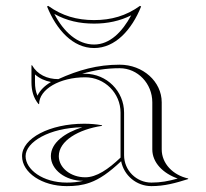

<svg xmlns="http://www.w3.org/2000/svg" viewBox="-20 -628 700 653"><path d="M300 -559.7C241.5 -559.7 191.2 -574.1 144 -608L140 -606C172.1 -526.3 228 -464.6 300 -464.6C372 -464.6 427.9 -526.3 460 -606L456 -608C408.8 -574.1 358.5 -559.7 300 -559.7ZM300 -547.7C345.8 -547.7 387.8 -556.7 426.2 -575.9C396 -520.2 354.2 -476.6 300 -476.6C243.9 -476.6 196.5 -519.3 164.8 -580.6C207.1 -557.3 250.6 -547.7 300 -547.7ZM390 -245V-92C348 -52 308.1 -25 270 -25C220.3 -25 180 -57.3 180 -97C180 -149 246.7 -188 327 -200V-202C305.8 -205.7 287.6 -207.2 266.1 -207.2C149.6 -207.2 55 -157.9 55 -97C55 -40.7 123.1 5 207 5C235.3 5 259.6 2.5 286 -7C318.7 -18.7 350.7 -41 392 -79.7C401.4 -31.4 444 5 495 5C539.6 5 577 -5.4 620 -19V-21C568 -32.4 530 -71.8 530 -120V-280C530 -350.7 465.9 -408 387 -408C311.4 -408 247.8 -390.2 178.3 -358.9C140.3 -358.9 107.1 -374.5 89 -406H87V-349C87 -320.4 93.3 -295.5 111 -274H113C113 -324.3 183.2 -365.1 269.7 -365.1C336.1 -365.1 390 -311.3 390 -245ZM153.4 -349.1C132.4 -336.9 116.2 -321.2 107.4 -302.6C101.3 -316.7 99 -331.5 99 -349V-374.8C114.2 -361.3 133 -352.9 153.4 -349.1ZM263 -13C243.7 -8.5 226.9 -7 207 -7C125.7 -7 67 -51.3 67 -97C67 -144.4 146.9 -193.2 259.9 -195.2C201.4 -176.9 153 -142.9 153 -97C153 -50.6 202.3 -13 263 -13ZM259.1 -376.9C300.2 -389.3 341.4 -396 387 -396C448.3 -396 498 -344 498 -280V-120C498 -74.5 534.8 -38.3 584.4 -20.8C552.8 -12 527 -7 495 -7C443.7 -7 402 -48.7 402 -100V-245C402 -317.9 342.7 -377.1 269.7 -377.1C266.5 -377.1 262.6 -377 259.1 -376.9Z"/></svg>

Font: Sortefax
Style: Medium
Weight: 500
Designer: gluk
Foundry: gluk
Version: Version 0.261